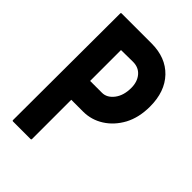

<svg xmlns="http://www.w3.org/2000/svg" viewBox="-207 -784 872 872"><g transform="rotate(45 228.5 -348.0)"><path d="M156.7 0H44.4Q39.6 0 39.6 -4.9L41.5 -691.9Q41.5 -695.8 45.4 -695.8H237.8Q329.6 -695.8 383.1 -639.9Q436.5 -584 436.5 -487.8Q436.5 -417.5 408.7 -365.2Q380.4 -313.5 335.4 -285.2Q290.5 -256.8 237.8 -256.8H161.6V-4.9Q161.6 0 156.7 0ZM237.8 -577.1 161.6 -576.2V-377.9H237.8Q269.5 -377.9 293 -408.4Q316.4 -439 316.4 -487.8Q316.4 -526.9 295.4 -552Q274.4 -577.1 237.8 -577.1Z"/></g></svg>

Font: Koulen
Style: Regular
Weight: 400
Designer: Danh Hong
Version: Version 8.00;December 21, 2023;FontCreator 13.0.0.2620 64-bi